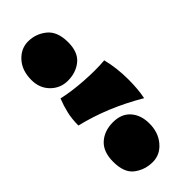

<svg xmlns="http://www.w3.org/2000/svg" viewBox="-116 -879 531 531"><g transform="rotate(45 150.0 -613.5)"><path d="M312 -518Q273 -518 253.5 -539.5Q234 -561 234 -595Q234 -628 254.5 -646Q275 -664 308 -664Q343 -664 366.5 -644Q390 -624 390 -595Q390 -565 372.5 -541.5Q355 -518 312 -518ZM-8 -518Q-45 -518 -67.5 -538.5Q-90 -559 -90 -587Q-90 -617 -71 -640.5Q-52 -664 -10 -664Q29 -664 47 -642Q65 -620 65 -588Q65 -559 44.5 -538.5Q24 -518 -8 -518ZM173 -521Q147 -521 126 -526Q105 -531 85 -539Q93 -574 96 -619Q99 -664 96 -699Q116 -704 137.5 -706.5Q159 -709 180 -709Q220 -709 248 -703Q221 -657 202.5 -612Q184 -567 173 -521Z"/></g></svg>

Font: Vollkorn Black
Style: Regular
Weight: 900
Designer: Friedrich Althausen
Foundry: Friedrich Althausen
Version: Version 5.000